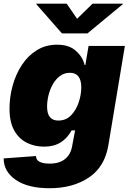

<svg xmlns="http://www.w3.org/2000/svg" viewBox="-25 -792 693 1028"><path d="M240.2 215.8Q124.5 215.8 59.6 171.1Q-5.4 126.5 -5.4 56.2L167.5 43.5Q168.5 65.4 187.7 74.7Q207 84 240.7 84Q292.5 84 322.8 59.8Q353 35.6 360.8 -7.3L377 -93.8H358.4Q335.9 -52.2 299.6 -29.5Q263.2 -6.8 211.4 -6.8Q159.7 -6.8 117.4 -28.3Q75.2 -49.8 50.5 -94.7Q25.9 -139.6 25.9 -210Q25.9 -272 42.5 -332.8Q59.1 -393.6 91.6 -443.4Q124 -493.2 171.6 -522.9Q219.2 -552.7 280.8 -552.7Q345.2 -552.7 381.8 -519.5Q418.5 -486.3 427.7 -444.3H432.1L449.2 -545.9H643.6L555.2 -14.2Q536.1 101.1 450.9 158.4Q365.7 215.8 240.2 215.8ZM287.1 -146.5Q328.6 -146.5 355.7 -174.8Q382.8 -203.1 396.5 -244.4Q410.2 -285.6 410.2 -323.7Q410.2 -402.3 349.1 -402.3Q318.8 -402.3 295.9 -385Q272.9 -367.7 257.6 -340.3Q242.2 -313 234.6 -281.5Q227.1 -250 227.1 -221.2Q227.1 -146.5 287.1 -146.5ZM332 -772.5 387.7 -691.4 470.7 -772.5H632.8L632.3 -769.5L443.4 -613.3H306.6L169.4 -769.5L169.9 -772.5Z"/></svg>

Font: Inter Black
Style: Italic
Weight: 900
Italic angle: -9.39999°
Designer: Rasmus Andersson
Foundry: rsms
Version: Version 4.000;git-a52131595